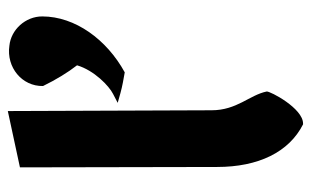

<svg xmlns="http://www.w3.org/2000/svg" viewBox="-172 -613 795 491"><g transform="rotate(-90 225.5 -367.5)"><path d="M429 -657C429 -700 395 -737 354 -741C299 -749 250 -709 251 -655C267 -622 286 -591 304 -568C291 -524 251 -486 231 -476L208 -464L233 -457C251 -452 269 -449 286 -446C370 -492 429 -573 429 -657ZM153 10H155C194 10 238 -74 237 -83C228 -127 189 -159 189 -224L187 -745L43 -714L44 -210C44 -104 82 -26 153 10Z"/></g></svg>

Font: Bluebird
Style: SfBdExt
Weight: 700
Designer: Jasper
Foundry: Cannot Into Space Fonts
Version: Version 0.98